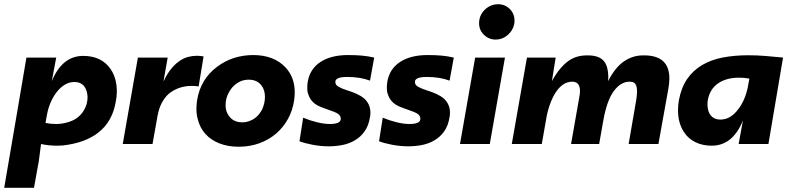

<svg xmlns="http://www.w3.org/2000/svg" viewBox="-39 -684 3750 912"><path d="M122.5 208H-19Q31.5 -84 46.5 -175L86.5 -410.5H228L207 -298.5Q256.5 -418.5 356 -418.5Q444 -418.5 487 -355Q516 -312 516 -249Q516 -226.5 511 -201.5Q495 -105.5 427 -53.5Q364 -4.5 258.5 7Q246.5 8 233.5 8Q191 8 156 0L145.5 80ZM227 -95Q255 -95 280 -102.5Q331 -115.5 357 -156Q377 -186.5 377 -224Q375.5 -249 366.5 -265.5Q350.5 -294.5 314.5 -294.5Q289.5 -294.5 268 -281.2Q246.5 -268 229.8 -246Q213 -224 201.2 -196.5Q189.5 -169 184 -138.5L177 -100Q203 -95 227 -95Z M685.5 0H544L616 -410.5H757.5L737.5 -297L744.5 -310.5Q749.5 -321.5 758.8 -336Q768 -350.5 781.5 -366Q795 -381.5 814.2 -394.8Q833.5 -408 854.2 -413.5Q875 -419 895 -419Q912 -419 928 -416L904.5 -273.5Q887 -276 872 -276Q809 -276 762.5 -238.5Q721.5 -201 709.5 -134.5Q697.5 -68 685.5 0Z M1094.5 13Q1043.5 13 1003 -3Q962.5 -19 936.5 -48Q910.5 -77 900.5 -117.5Q894 -140.5 894 -167Q894 -185.5 897 -206.5Q913 -308 992.5 -367Q1065.5 -422 1163.5 -422.5Q1262.5 -422.5 1318 -363Q1361 -316 1361 -245.5Q1361 -227 1358 -206.5Q1351 -159.5 1328.8 -119Q1306.5 -78.5 1272.2 -49.2Q1238 -20 1192.8 -3.5Q1147.5 13 1094.5 13ZM1111.5 -103Q1132.5 -103 1150.5 -111Q1185 -124.5 1206 -164Q1219.5 -193.5 1219.5 -224Q1219.5 -254.5 1204.5 -276Q1183.5 -305.5 1142.5 -305.5Q1122.5 -305.5 1105 -298.5Q1067.5 -281.5 1048.5 -245.5Q1032.5 -218.5 1032.5 -184Q1032.5 -154.5 1048.5 -133Q1070 -103 1111.5 -103Z M1522.5 11Q1483.5 11 1445 3.5Q1406.5 -4 1383.5 -13L1401 -125Q1431.5 -112 1466 -103.5Q1500.5 -95 1527.5 -95Q1577 -95 1579.5 -117V-121Q1579.5 -141 1547.5 -153Q1506 -167.5 1492.5 -173L1485 -176Q1438.5 -193.5 1425 -237Q1420 -250.5 1420.5 -267Q1420.5 -280 1422.5 -294.5Q1433 -357 1483.5 -389.8Q1534 -422.5 1614 -422.5Q1652.5 -422.5 1681.5 -419.8Q1710.5 -417 1738.5 -410.5L1718.5 -301Q1672 -318.5 1610 -318.5Q1557 -318.5 1554 -297.5V-293.5Q1554 -280.5 1569.2 -271.8Q1584.5 -263 1610 -255Q1666 -237.5 1690 -217Q1720.5 -190 1720.5 -148Q1720.5 -138.5 1718.5 -128Q1712 -87 1693 -60.2Q1674 -33.5 1646.8 -17.5Q1619.5 -1.5 1587.5 4.8Q1555.5 11 1522.5 11Z M1900.5 11Q1861.5 11 1823 3.5Q1784.5 -4 1761.5 -13L1779 -125Q1809.5 -112 1844 -103.5Q1878.5 -95 1905.5 -95Q1955 -95 1957.5 -117V-121Q1957.5 -141 1925.5 -153Q1884 -167.5 1870.5 -173L1863 -176Q1816.5 -193.5 1803 -237Q1798 -250.5 1798.5 -267Q1798.5 -280 1800.5 -294.5Q1811 -357 1861.5 -389.8Q1912 -422.5 1992 -422.5Q2030.5 -422.5 2059.5 -419.8Q2088.5 -417 2116.5 -410.5L2096.5 -301Q2050 -318.5 1988 -318.5Q1935 -318.5 1932 -297.5V-293.5Q1932 -280.5 1947.2 -271.8Q1962.5 -263 1988 -255Q2044 -237.5 2068 -217Q2098.5 -190 2098.5 -148Q2098.5 -138.5 2096.5 -128Q2090 -87 2071 -60.2Q2052 -33.5 2024.8 -17.5Q1997.5 -1.5 1965.5 4.8Q1933.5 11 1900.5 11Z M2315.5 -496Q2296.5 -496 2281.2 -503.5Q2266 -511 2254.5 -524Q2236 -545 2236.5 -576L2238 -590.5Q2243 -620 2269 -643Q2295.5 -664 2326 -664Q2363.5 -664 2387.5 -636Q2405 -614.5 2405 -587Q2405 -578 2403.5 -569.5Q2397 -538.5 2372.2 -517.2Q2347.5 -496 2315.5 -496ZM2287.5 0H2146L2218 -410.5H2359.5Z M3088.5 0H2947L2982.5 -205.5Q2986.5 -228 2987 -249Q2987 -279.5 2975 -289.5Q2967 -296 2951 -296Q2910 -296 2877 -252Q2844 -208 2827 -113L2807 0H2673.5L2713.5 -227Q2716 -240 2716 -251Q2716 -296 2679 -296Q2655 -296 2635 -282Q2615 -268 2599.5 -243.5Q2584 -219 2572.2 -185.5Q2560.5 -152 2554.5 -113.5L2534.5 0H2392L2464 -410.5H2600.5L2582.5 -298.5Q2618.5 -364 2661.5 -395Q2681.5 -408.5 2702.8 -414.8Q2724 -421 2752.5 -421Q2808.5 -421 2831 -392Q2850 -367 2850.5 -319L2849.5 -298.5Q2883 -364 2924.8 -392.5Q2966.5 -421 3016 -421H3020Q3141 -421 3140.5 -311Q3140.5 -289.5 3136 -264Z M3341.5 8Q3297.5 8 3263.8 -8.8Q3230 -25.5 3211 -55Q3181.5 -97.5 3181.5 -161.5Q3181.5 -184 3186 -209Q3197 -268 3224.8 -308.5Q3252.5 -349 3295.2 -374.5Q3338 -400 3393.8 -410.8Q3449.5 -421.5 3515 -421.5Q3556 -421.5 3596.8 -418.2Q3637.5 -415 3680.5 -410.5L3611 0H3469.5L3490 -112Q3441.5 8 3341.5 8ZM3383 -116Q3431 -116 3467.5 -165Q3500.5 -207.5 3513.5 -272L3520.5 -310.5Q3494 -315.5 3470 -315Q3411.5 -315 3372 -288Q3332.5 -261 3323 -208Q3321.5 -198.5 3321.5 -189.5Q3321.5 -162.5 3331 -145Q3347 -116 3383 -116Z"/></svg>

Font: Lucymar Sans
Style: Bold Italic
Weight: 700
Italic angle: -10°
Foundry: The League of Moveable Type (original font) / Main changes by Cristiano Sobral with portions from Mirco Monsees
Version: Version 2.00;August 30, 2020;FontCreator 13.0.0.2681 64-bit